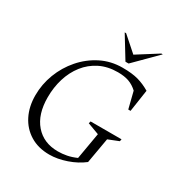

<svg xmlns="http://www.w3.org/2000/svg" viewBox="-198 -1009 1108 1166"><g transform="rotate(30 356.5 -426.0)"><path d="M313 10Q235 10 178 -25Q121 -60 90.5 -121Q60 -182 60 -260Q60 -338 88 -411Q116 -484 167 -542.5Q218 -601 286.5 -635.5Q355 -670 436 -670Q503 -670 546 -658Q589 -646 631 -621L608 -467H592L563 -583Q535 -609 503 -620.5Q471 -632 425 -632Q354 -632 299 -604.5Q244 -577 206.5 -529Q169 -481 150 -419Q131 -357 131 -287Q131 -168 189.5 -100.5Q248 -33 348 -33Q379 -33 410 -39Q441 -45 475 -60L507 -245L426 -275L430 -290H647L644 -275L571 -246L540 -69Q494 -33 431.5 -11.5Q369 10 313 10ZM432 -710 339 -862H349L452 -771L596 -862H606L454 -710Z"/></g></svg>

Font: Spectral Light
Style: Italic
Weight: 300
Italic angle: -10°
Designer: Jean-Baptiste Levee
Foundry: Production Type
Version: Version 2.001